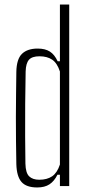

<svg xmlns="http://www.w3.org/2000/svg" viewBox="-20 -820 387 846"><path d="M144 6Q96 6 74.8 -18.2Q53.5 -42.5 52 -97Q51 -146.5 50.5 -198.8Q50 -251 50 -303.5Q50 -356 50.8 -406.5Q51.5 -457 52 -503Q53 -560 77 -583Q101 -606 146 -606Q179 -606 199.8 -592.8Q220.5 -579.5 234 -550H244V-800H285V0H244V-50H233Q219 -21.5 198 -7.8Q177 6 144 6ZM153 -28Q187.5 -28 209.8 -43.2Q232 -58.5 244 -95V-505Q232 -542 210 -557Q188 -572 154 -572Q121 -572 107.5 -556.5Q94 -541 93 -505Q91.5 -436.5 91 -362.2Q90.5 -288 90.8 -219.5Q91 -151 92 -99Q93 -58 108.5 -43Q124 -28 153 -28Z"/></svg>

Font: Big Shoulders Text Thin Thin
Style: Regular
Weight: 250
Version: Version 2.002